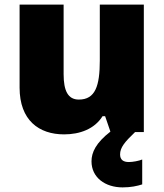

<svg xmlns="http://www.w3.org/2000/svg" viewBox="-20 -624 710 833"><path d="M501 46C501 16 521 -8 566 -51H604V-604H413V-362C413 -252 394 -192 322 -192C275 -192 256 -230 256 -302V-604H65V-244C65 -102 149 -41 258 -41C326 -41 390 -64 425 -120H436L459 -53C396 -4 377 37 377 76C377 146 436 189 512 189C548 189 575 183 597 176V68C583 74 556 79 539 79C516 79 501 70 501 46Z"/></svg>

Font: Noto Sans Tamil UI Black
Style: Regular
Weight: 900
Designer: Jelle Bosma - Monotype Design Team
Foundry: Monotype Imaging Inc.
Version: Version 2.004